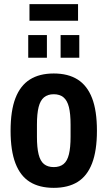

<svg xmlns="http://www.w3.org/2000/svg" viewBox="-20 -893 518 925"><path d="M239 12Q170 12 124 -16.5Q78 -45 54.5 -106Q31 -167 31 -263Q31 -360 54.5 -420.5Q78 -481 124 -510Q170 -539 239 -539Q308 -539 354 -510Q400 -481 423.5 -420.5Q447 -360 447 -263Q447 -167 423.5 -106Q400 -45 354 -16.5Q308 12 239 12ZM239 -88Q268 -88 286 -102.5Q304 -117 312 -149.5Q320 -182 320 -234V-292Q320 -345 312 -377Q304 -409 286 -424Q268 -439 239 -439Q210 -439 192 -424Q174 -409 166 -377Q158 -345 158 -292V-234Q158 -182 166 -149.5Q174 -117 192 -102.5Q210 -88 239 -88ZM116 -615V-724H206V-615ZM272 -615V-724H362V-615ZM122 -793V-873H356V-793Z"/></svg>

Font: Archivo Condensed
Style: Bold
Weight: 700
Width: 3
Designer: Hector Gatti
Foundry: Omnibus-Type
Version: Version 2.001